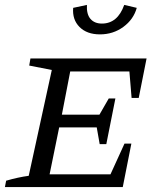

<svg xmlns="http://www.w3.org/2000/svg" viewBox="-20 -762 658 782"><path d="M0 0 5 -26Q29 -33 52 -38Q75 -43 97 -46L191 -477L99 -495L104 -524H577L545 -363H516L507 -471H266L232 -295H385L423 -361H450L413 -175H386L374 -243H221L182 -52H430L487 -177H515L480 0ZM387 -622Q334 -622 304 -652Q274 -682 278 -730L334 -742Q332 -704 348.5 -685Q365 -666 395 -666Q459 -666 486 -742L537 -730Q524 -683 482.5 -652.5Q441 -622 387 -622Z"/></svg>

Font: Piazzolla SC
Style: Italic
Weight: 400
Italic angle: -11.3°
Designer: Juan Pablo del Peral
Foundry: Huerta Tipografica
Version: Version 1.330